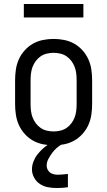

<svg xmlns="http://www.w3.org/2000/svg" viewBox="-20 -724 540 967"><path d="M250 8Q223 8 196 2.5Q169 -3 146 -16Q123 -29 104.5 -49.5Q86 -70 75 -94.5Q64 -119 60 -146Q56 -173 56 -200V-320Q56 -347 60 -374Q64 -401 75 -425.5Q86 -450 104.5 -470.5Q123 -491 146 -504Q169 -517 196 -522.5Q223 -528 250 -528Q277 -528 304 -522.5Q331 -517 354 -504Q377 -491 395.5 -470.5Q414 -450 425 -425.5Q436 -401 440 -374Q444 -347 444 -320V-200Q444 -173 440 -146Q436 -119 425 -94.5Q414 -70 395.5 -49.5Q377 -29 354 -16Q331 -3 304 2.5Q277 8 250 8ZM250 -62Q267 -62 284 -66Q301 -70 315 -79.5Q329 -89 339.5 -103Q350 -117 356 -133Q362 -149 364 -166Q366 -183 366 -200V-320Q366 -337 364 -354Q362 -371 356 -387Q350 -403 339.5 -417Q329 -431 315 -440.5Q301 -450 284 -454Q267 -458 250 -458Q233 -458 216 -454Q199 -450 185 -440.5Q171 -431 160.5 -417Q150 -403 144 -387Q138 -371 136 -354Q134 -337 134 -320V-200Q134 -183 136 -166Q138 -149 144 -133Q150 -117 160.5 -103Q171 -89 185 -79.5Q199 -70 216 -66Q233 -62 250 -62ZM266 223Q244 223 222 219Q200 215 181.5 203Q163 191 152 171Q141 151 141 129Q141 109 148.5 89.5Q156 70 168.5 54Q181 38 196 24.5Q211 11 229 0L242 -8H296V0Q280 9 266.5 20.5Q253 32 242.5 46.5Q232 61 223.5 77Q215 93 215 111Q215 121 220 130.5Q225 140 233.5 146Q242 152 252.5 154Q263 156 273 156Q285 156 297.5 154.5Q310 153 322 152V219Q308 221 294 222Q280 223 266 223ZM100 -636V-704H400V-636Z"/></svg>

Font: Iosevka www.saffi
Style: Regular
Weight: 400
Monospace: yes
Designer: Belleve Invis
Foundry: Belleve Invis
Version: Version 22.0.2; ttfautohint (v1.8.3)